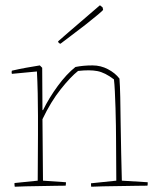

<svg xmlns="http://www.w3.org/2000/svg" viewBox="-20 -704 596 728"><path d="M36 4Q35 1 35 -2.5Q35 -6 35 -10L123 -19Q123 -63 123.5 -106.5Q124 -150 124 -193Q124 -224 124 -265Q124 -306 123 -350.5Q122 -395 120 -433L25 -424Q23 -431 25 -436Q51 -442 78 -447Q105 -452 131 -456L140 -447L141 -287L143 -286Q166 -333 199 -378Q232 -423 266 -450Q295 -456 331 -456Q362 -456 389.5 -441.5Q417 -427 433 -406Q435 -380 436 -334.5Q437 -289 437.5 -234Q438 -179 439.5 -122.5Q441 -66 442 -19L540 -13Q540 -11 540 -7Q540 -3 539 0Q526 0 497 0.5Q468 1 434 1.5Q400 2 370.5 2.5Q341 3 326 4Q325 0 325 -9L421 -19L420 -180Q420 -198 419.5 -228.5Q419 -259 418 -293.5Q417 -328 415.5 -357.5Q414 -387 412 -403Q378 -429 349 -434.5Q320 -440 276 -435Q248 -413 210.5 -366Q173 -319 141 -252L143 -19L230 -13Q230 -11 230 -8Q230 -5 229 0Q216 0 190 0.5Q164 1 134 1.5Q104 2 77.5 2.5Q51 3 36 4ZM203 -541 200 -547 239 -581 353 -679 359 -684Q361 -683 363.5 -680.5Q366 -678 369 -676L371 -667Q371 -665 352 -649Q333 -633 305 -611Q277 -589 250 -569Q223 -549 209 -538Z"/></svg>

Font: Labrada Thin
Style: Regular
Weight: 100
Designer: Mercedes Jáuregui
Foundry: Omnibus-Type Team
Version: Version 1.000; ttfautohint (v1.8.4.7-5d5b)